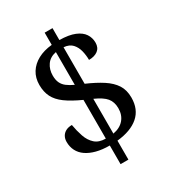

<svg xmlns="http://www.w3.org/2000/svg" viewBox="-200 -871 958 1061"><g transform="rotate(-30 279.5 -340.5)"><path d="M253 -40Q206 -40 169.5 -49.5Q133 -59 107.5 -76.5Q82 -94 69 -119.5Q56 -145 56 -176Q56 -196 64.5 -211Q73 -226 89 -234.5Q105 -243 128 -243Q135 -202 147.5 -165.5Q160 -129 185 -106.5Q210 -84 253 -84V-331Q191 -359 153.5 -386.5Q116 -414 99.5 -447Q83 -480 83 -524Q83 -569 104 -602.5Q125 -636 163 -656.5Q201 -677 253 -682V-760H303V-684Q363 -683 399.5 -668Q436 -653 452.5 -628Q469 -603 469 -572Q469 -540 447.5 -523.5Q426 -507 390 -507Q390 -536 383 -565Q376 -594 357.5 -614.5Q339 -635 303 -638V-405Q363 -379 404.5 -352Q446 -325 467.5 -291.5Q489 -258 489 -210Q489 -135 440.5 -93Q392 -51 303 -42V79H253ZM303 -87Q348 -95 372.5 -123.5Q397 -152 397 -195Q397 -235 376 -260.5Q355 -286 303 -309ZM253 -636Q213 -628 193 -599.5Q173 -571 173 -532Q173 -504 182 -485Q191 -466 209 -452.5Q227 -439 253 -427Z"/></g></svg>

Font: Noto Serif Telugu
Style: Regular
Weight: 400
Designer: Jelle Bosma - Monotype Design Team
Foundry: Monotype Imaging Inc.
Version: Version 2.003